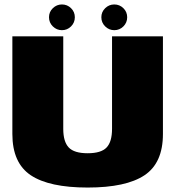

<svg xmlns="http://www.w3.org/2000/svg" viewBox="-20 -838 794 862"><path d="M373.5 4Q546 4 628.8 -51.2Q711.5 -106.5 711.5 -236.5V-675H483V-259.5Q483 -201.5 458.5 -175.8Q434 -150 373.5 -150Q313 -150 288.5 -176Q264 -202 264 -259.5V-675H35.5V-236.5Q35.5 -106.5 118.2 -51.2Q201 4 373.5 4ZM258 -702.5Q282 -702.5 299 -719.5Q316 -736.5 316 -760.5Q316 -784.5 299 -801.2Q282 -818 258 -818Q234.5 -818 217.2 -801.2Q200 -784.5 200 -760.5Q200 -736.5 217.2 -719.5Q234.5 -702.5 258 -702.5ZM493 -702.5Q517 -702.5 534 -719.5Q551 -736.5 551 -760.5Q551 -784.5 534 -801.2Q517 -818 493 -818Q469.5 -818 452.2 -801.2Q435 -784.5 435 -760.5Q435 -736.5 452.2 -719.5Q469.5 -702.5 493 -702.5Z"/></svg>

Font: Anybody UltraCondensed Thin Black
Style: Regular
Weight: 900
Version: Version 1.111